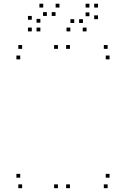

<svg xmlns="http://www.w3.org/2000/svg" viewBox="-20 -976 660 1006"><path d="M346.5 10V-10H326.5V10ZM346.5 -720V-740H326.5V-720ZM283.5 -720V-740H263.5V-720ZM283.5 10V-10H263.5V10ZM544 10V-10H524V10ZM554 -45V-65H534V-45ZM86 -45V-65H66V-45ZM96 10V-10H76V10ZM554 -665V-685H534V-665ZM544 -720V-740H524V-720ZM96 -720V-740H76V-720ZM86 -665V-685H66V-665ZM206.5 -936.5V-956.5H186.5V-936.5ZM146.5 -872.5V-892.5H126.5V-872.5ZM146.5 -811.5V-831.5H126.5V-811.5ZM191.5 -811.5V-831.5H171.5V-811.5ZM191.5 -857V-877H171.5V-857ZM225.5 -892.5V-912.5H205.5V-892.5ZM271 -892.5V-912.5H251V-892.5ZM348.5 -811.5V-831.5H328.5V-811.5ZM433.5 -811.5V-831.5H413.5V-811.5ZM493.5 -875.5V-895.5H473.5V-875.5ZM493.5 -936.5V-956.5H473.5V-936.5ZM448.5 -936.5V-956.5H428.5V-936.5ZM448.5 -891V-911H428.5V-891ZM414.5 -855.5V-875.5H394.5V-855.5ZM369 -855.5V-875.5H349V-855.5ZM291.5 -936.5V-956.5H271.5V-936.5Z"/></svg>

Font: Monaspace Krypton Dots Var
Style: Regular
Weight: 400
Designer: Riley Cran and the Lettermatic Team
Version: Version 1.100 (Monaspace Krypton Dots)